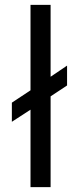

<svg xmlns="http://www.w3.org/2000/svg" viewBox="-20 -773 326 793"><path d="M106 0V-320L29 -270V-349L106 -400V-753H189V-456L257 -502V-420L189 -375V0Z"/></svg>

Font: Ruda
Style: Regular
Weight: 400
Designer: Mariela Monsalve and Angelina Sanchez
Foundry: Mariela Monsalve and Angelina Sanchez
Version: Version 2.000